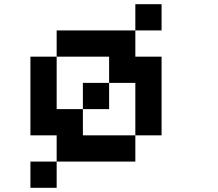

<svg xmlns="http://www.w3.org/2000/svg" viewBox="-20 -770 1040 915"><path d="M125 0H250V125H125ZM125 -500H250V-250H375V-125H625V0H250V-125H125ZM375 -375H500V-250H375ZM250 -625H625V-500H750V-125H625V-375H500V-500H250ZM625 -750H750V-625H625Z"/></svg>

Font: Pixel Operator Mono 8
Style: Regular
Weight: 400
Monospace: yes
Designer: Jayvee Enaguas (HarvettFox96)
Foundry: The Grandoplex Project
Version: Version 1.5.0 (October 25, 2015)